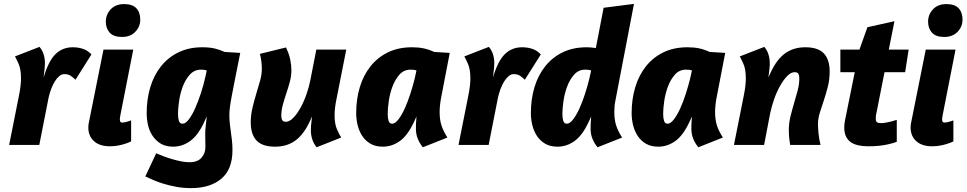

<svg xmlns="http://www.w3.org/2000/svg" viewBox="-20 -745 4970 987"><path d="M368 -335Q357 -346 344 -355Q331 -364 311 -364Q297 -364 284.5 -353.5Q272 -343 261.5 -326Q251 -309 243 -287.5Q235 -266 230 -244L182 0H27L78 -256Q83 -281 85.5 -302.5Q88 -324 88 -342Q88 -389 75.5 -417Q63 -445 57 -455L183 -504Q197 -488 204 -466.5Q211 -445 211 -421Q211 -410 209.5 -394Q208 -378 204 -346Q229 -431 265 -466.5Q301 -502 354 -502Q383 -502 407.5 -493.5Q432 -485 450 -465Z M618 -724Q661 -724 681 -702.5Q701 -681 701 -644Q701 -608 675.5 -581.5Q650 -555 607 -555Q564 -555 544 -577Q524 -599 524 -634Q524 -670 549 -697Q574 -724 618 -724ZM545 7Q492 7 463 -19.5Q434 -46 434 -90Q434 -97 435 -105Q436 -113 438 -121L512 -490H665L600 -159Q598 -146 597 -142Q596 -138 596 -133Q596 -126 598 -120.5Q600 -115 609 -115Q614 -115 621.5 -116.5Q629 -118 635.5 -120Q642 -122 647.5 -124Q653 -126 654 -126V-18Q638 -10 620 -5Q605 0 585.5 3.5Q566 7 545 7Z M1215 -473Q1200 -398 1189.5 -345Q1179 -292 1172 -255Q1165 -218 1162 -195Q1159 -172 1159 -156Q1159 -130 1161.5 -108Q1164 -86 1167 -65Q1170 -44 1172.5 -22Q1175 0 1175 27Q1175 126 1117.5 174Q1060 222 963 222Q922 222 887 215.5Q852 209 822 200Q792 191 768 180.5Q744 170 727 162L783 43Q801 51 822.5 59Q844 67 866.5 73.5Q889 80 911.5 84.5Q934 89 954 89Q996 89 1016 65.5Q1036 42 1036 12Q1036 -7 1035.5 -20.5Q1035 -34 1035 -62Q1035 -79 1038 -101.5Q1041 -124 1043 -147L1030 -118Q998 -49 957.5 -20Q917 9 870 9Q832 9 806.5 -6.5Q781 -22 764.5 -46.5Q748 -71 741 -101.5Q734 -132 734 -163Q734 -235 752.5 -296.5Q771 -358 807.5 -404Q844 -450 897.5 -476Q951 -502 1020 -502Q1058 -502 1084.5 -495.5Q1111 -489 1135 -478ZM919 -109Q934 -109 951 -131.5Q968 -154 983.5 -189Q999 -224 1013 -267Q1027 -310 1036 -351L1043 -383Q1036 -385 1029.5 -386Q1023 -387 1014 -387Q979 -387 956 -361.5Q933 -336 919.5 -300Q906 -264 900.5 -225Q895 -186 895 -160Q895 -139 899.5 -124Q904 -109 919 -109Z M1326 -391Q1326 -408 1323.5 -429.5Q1321 -451 1316 -468L1450 -501Q1466 -469 1472 -438.5Q1478 -408 1478 -385Q1478 -355 1470 -325Q1462 -295 1452 -265.5Q1442 -236 1434 -206.5Q1426 -177 1426 -149Q1426 -136 1431 -127.5Q1436 -119 1449 -119Q1468 -119 1487.5 -139Q1507 -159 1524.5 -190.5Q1542 -222 1555 -259Q1568 -296 1575 -331L1606 -490H1760L1710 -237Q1700 -190 1700 -152Q1700 -107 1713 -78.5Q1726 -50 1734 -38L1608 12Q1593 -5 1585.5 -28Q1578 -51 1578 -75Q1578 -85 1579 -99.5Q1580 -114 1584 -146L1571 -118Q1540 -52 1497 -21.5Q1454 9 1394 9Q1328 9 1298.5 -23Q1269 -55 1269 -115Q1269 -154 1278 -191.5Q1287 -229 1297.5 -263.5Q1308 -298 1317 -330Q1326 -362 1326 -391Z M1996 -109Q2011 -109 2028 -131Q2045 -153 2060.5 -187Q2076 -221 2089 -261.5Q2102 -302 2111 -338L2121 -383Q2110 -387 2091 -387Q2056 -387 2033.5 -361.5Q2011 -336 1997.5 -300Q1984 -264 1978.5 -225Q1973 -186 1973 -160Q1973 -139 1977.5 -124Q1982 -109 1996 -109ZM1948 9Q1910 9 1884 -6.5Q1858 -22 1842 -46.5Q1826 -71 1818.5 -101.5Q1811 -132 1811 -163Q1811 -235 1829.5 -296.5Q1848 -358 1884.5 -404Q1921 -450 1974.5 -476Q2028 -502 2098 -502Q2131 -502 2157.5 -496.5Q2184 -491 2212 -478L2292 -473L2250 -255Q2245 -231 2242.5 -209.5Q2240 -188 2240 -170Q2240 -128 2250 -98.5Q2260 -69 2280 -38L2154 12Q2139 -5 2128.5 -29.5Q2118 -54 2118 -84Q2118 -96 2118.5 -111Q2119 -126 2121 -146L2108 -118Q2076 -49 2035.5 -20Q1995 9 1948 9Z M2678 -335Q2667 -346 2654 -355Q2641 -364 2621 -364Q2607 -364 2594.5 -353.5Q2582 -343 2571.5 -326Q2561 -309 2553 -287.5Q2545 -266 2540 -244L2492 0H2337L2388 -256Q2393 -281 2395.5 -302.5Q2398 -324 2398 -342Q2398 -389 2385.5 -417Q2373 -445 2367 -455L2493 -504Q2507 -488 2514 -466.5Q2521 -445 2521 -421Q2521 -410 2519.5 -394Q2518 -378 2514 -346Q2539 -431 2575 -466.5Q2611 -502 2664 -502Q2693 -502 2717.5 -493.5Q2742 -485 2760 -465Z M3143 -225Q3140 -210 3139 -196Q3138 -182 3138 -170Q3138 -128 3148 -98.5Q3158 -69 3178 -38L3052 12Q3037 -5 3026.5 -29.5Q3016 -54 3016 -84Q3016 -96 3016.5 -111Q3017 -126 3019 -146L3006 -118Q2974 -49 2933.5 -20Q2893 9 2846 9Q2808 9 2782 -6.5Q2756 -22 2740 -46.5Q2724 -71 2716.5 -101.5Q2709 -132 2709 -163Q2709 -235 2727.5 -296.5Q2746 -358 2782.5 -404Q2819 -450 2872.5 -476Q2926 -502 2996 -502Q3007 -502 3018.5 -501Q3030 -500 3043 -498L3083 -705L3239 -725ZM2894 -109Q2909 -109 2926 -131Q2943 -153 2958.5 -187Q2974 -221 2987 -261.5Q3000 -302 3009 -338L3019 -383Q3008 -387 2989 -387Q2954 -387 2931.5 -361.5Q2909 -336 2895.5 -300Q2882 -264 2876.5 -225Q2871 -186 2871 -160Q2871 -139 2875.5 -124Q2880 -109 2894 -109Z M3412 -109Q3427 -109 3444 -131Q3461 -153 3476.5 -187Q3492 -221 3505 -261.5Q3518 -302 3527 -338L3537 -383Q3526 -387 3507 -387Q3472 -387 3449.5 -361.5Q3427 -336 3413.5 -300Q3400 -264 3394.5 -225Q3389 -186 3389 -160Q3389 -139 3393.5 -124Q3398 -109 3412 -109ZM3364 9Q3326 9 3300 -6.5Q3274 -22 3258 -46.5Q3242 -71 3234.5 -101.5Q3227 -132 3227 -163Q3227 -235 3245.5 -296.5Q3264 -358 3300.5 -404Q3337 -450 3390.5 -476Q3444 -502 3514 -502Q3547 -502 3573.5 -496.5Q3600 -491 3628 -478L3708 -473L3666 -255Q3661 -231 3658.5 -209.5Q3656 -188 3656 -170Q3656 -128 3666 -98.5Q3676 -69 3696 -38L3570 12Q3555 -5 3544.5 -29.5Q3534 -54 3534 -84Q3534 -96 3534.5 -111Q3535 -126 3537 -146L3524 -118Q3492 -49 3451.5 -20Q3411 9 3364 9Z M4245 -378Q4245 -336 4235.5 -299Q4226 -262 4215 -229Q4204 -196 4194.5 -166Q4185 -136 4185 -108Q4185 -90 4187.5 -61.5Q4190 -33 4198 0H4042Q4037 -30 4036 -46.5Q4035 -63 4035 -76Q4035 -112 4043.5 -146.5Q4052 -181 4062 -214.5Q4072 -248 4080.5 -280Q4089 -312 4089 -343Q4089 -357 4084 -365.5Q4079 -374 4065 -374Q4046 -374 4026.5 -354Q4007 -334 3989.5 -302.5Q3972 -271 3959 -233.5Q3946 -196 3939 -162L3908 0H3753L3804 -256Q3809 -281 3811.5 -302.5Q3814 -324 3814 -342Q3814 -389 3801.5 -417Q3789 -445 3783 -455L3909 -504Q3923 -488 3930 -466.5Q3937 -445 3937 -421Q3937 -415 3937 -410Q3937 -405 3936 -397.5Q3935 -390 3934 -378Q3933 -366 3930 -347L3943 -375Q3974 -441 4017 -471.5Q4060 -502 4120 -502Q4186 -502 4215.5 -470Q4245 -438 4245 -378Z M4300 -490H4398L4439 -605L4578 -636L4549 -490H4651L4633 -374H4527L4485 -162Q4483 -157 4482.5 -147Q4482 -137 4482 -132Q4482 -122 4488 -117Q4494 -112 4511 -112Q4520 -112 4533.5 -114.5Q4547 -117 4560 -120Q4575 -124 4590 -129V-16Q4572 -9 4549 -4Q4529 1 4503 4Q4477 7 4447 7Q4378 7 4349 -17.5Q4320 -42 4320 -89Q4320 -97 4321 -107.5Q4322 -118 4324 -127L4374 -374H4300Z M4845 -724Q4888 -724 4908 -702.5Q4928 -681 4928 -644Q4928 -608 4902.5 -581.5Q4877 -555 4834 -555Q4791 -555 4771 -577Q4751 -599 4751 -634Q4751 -670 4776 -697Q4801 -724 4845 -724ZM4772 7Q4719 7 4690 -19.5Q4661 -46 4661 -90Q4661 -97 4662 -105Q4663 -113 4665 -121L4739 -490H4892L4827 -159Q4825 -146 4824 -142Q4823 -138 4823 -133Q4823 -126 4825 -120.5Q4827 -115 4836 -115Q4841 -115 4848.5 -116.5Q4856 -118 4862.5 -120Q4869 -122 4874.5 -124Q4880 -126 4881 -126V-18Q4865 -10 4847 -5Q4832 0 4812.5 3.5Q4793 7 4772 7Z"/></svg>

Font: Amaranth
Style: Bold Italic
Weight: 700
Italic angle: -12°
Designer: Gesine Todt
Foundry: Gesine Todt
Version: Version 1.001